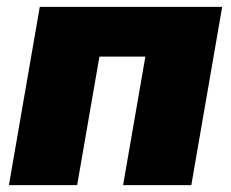

<svg xmlns="http://www.w3.org/2000/svg" viewBox="-20 -540 674 560"><path d="M6 0H205L270 -375H404L339 0H538L628 -520H96Z"/></svg>

Font: Fixel Display Black
Style: Italic
Weight: 900
Italic angle: -10°
Designer: AlfaBravo + MacPaw
Foundry: Kyrylo Tkachov, Marchela Mozhyna, Serhii Makarenko, Maria Weinstein, Zakhar Kryvoshyya
Version: Version 1.210;Glyphs 3.2 (3217)